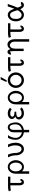

<svg xmlns="http://www.w3.org/2000/svg" viewBox="2424 -3162 900 5797"><g transform="rotate(-90 2874.5 -264.0)"><path d="M-4 -449Q51 -472 123 -472H438V-402H250V-187Q250 -183 249.5 -157Q249 -131 249.5 -120.5Q250 -110 253 -92.5Q256 -75 264 -67.5Q272 -60 285 -60Q302 -60 310.5 -74Q319 -88 319 -98H371Q369 -49 340 -20.5Q311 8 274 8Q223 8 200.5 -29Q178 -66 177 -112V-194V-402Q136 -402 106 -399.5Q76 -397 63.5 -394Q51 -391 39.5 -387.5Q28 -384 25 -383Z M526 166V-221Q526 -308 556 -366Q581 -413 625 -446.5Q669 -480 730 -480Q819 -480 877.5 -407.5Q936 -335 936 -236Q936 -138 878 -65Q820 8 731 8Q657 8 599 -50V166ZM599 -235Q599 -163 633.5 -107Q668 -51 732 -51Q789 -51 826 -104Q863 -157 863 -237Q863 -312 827.5 -367Q792 -422 731 -422Q673 -422 636 -368.5Q599 -315 599 -235Z M1023 -472H1106Q1121 -436 1131.5 -400.5Q1142 -365 1146.5 -333.5Q1151 -302 1153 -282Q1155 -262 1155.5 -237.5Q1156 -213 1156 -211Q1162 -155 1190.5 -110Q1219 -65 1272 -65Q1328 -65 1359 -122Q1386 -178 1384 -261Q1384 -362 1327 -472H1409Q1463 -359 1463 -239Q1463 -136 1409.5 -64Q1356 8 1272 8Q1194 8 1144.5 -53Q1095 -114 1084 -197Q1083 -203 1081.5 -254.5Q1080 -306 1067.5 -353.5Q1055 -401 1023 -472Z M1551 -241Q1551 -363 1610 -472H1693Q1610 -362 1610 -237Q1610 -167 1657 -116.5Q1704 -66 1777 -54V-294Q1777 -382 1823 -431Q1869 -480 1927 -480Q1969 -480 2000 -456Q2031 -432 2046.5 -393.5Q2062 -355 2069.5 -316.5Q2077 -278 2077 -241Q2077 -136 2009.5 -71.5Q1942 -7 1851 6V166H1777V6Q1670 -10 1610.5 -80.5Q1551 -151 1551 -241ZM1851 -54Q1872 -58 1893.5 -66.5Q1915 -75 1947 -95Q1979 -115 1999 -154Q2019 -193 2019 -245Q2019 -278 2015 -307Q2011 -336 2001.5 -363Q1992 -390 1973 -406Q1954 -422 1928 -422Q1894 -422 1873.5 -390.5Q1853 -359 1851 -314Z M2165 -143Q2165 -219 2252 -252Q2231 -265 2220 -273Q2209 -281 2194.5 -304Q2180 -327 2180 -355Q2180 -411 2229.5 -445.5Q2279 -480 2349 -480Q2443 -480 2504 -424L2518 -411L2469 -362L2467 -363Q2465 -364 2465 -365Q2417 -405 2357 -405Q2289 -410 2262 -372Q2249 -357 2249 -343Q2249 -276 2400 -276V-224H2389Q2270 -224 2245 -187Q2236 -172 2236 -152Q2238 -125 2257.5 -101Q2277 -77 2312 -67Q2330 -61 2356 -63Q2380 -63 2401 -68Q2422 -73 2435 -79.5Q2448 -86 2458 -92.5Q2468 -99 2473.5 -104.5Q2479 -110 2480 -110L2530 -61Q2458 8 2351 8Q2273 8 2219 -35.5Q2165 -79 2165 -143Z M2620 166V-221Q2620 -308 2650 -366Q2675 -413 2719 -446.5Q2763 -480 2824 -480Q2913 -480 2971.5 -407.5Q3030 -335 3030 -236Q3030 -138 2972 -65Q2914 8 2825 8Q2751 8 2693 -50V166ZM2693 -235Q2693 -163 2727.5 -107Q2762 -51 2826 -51Q2883 -51 2920 -104Q2957 -157 2957 -237Q2957 -312 2921.5 -367Q2886 -422 2825 -422Q2767 -422 2730 -368.5Q2693 -315 2693 -235Z M3295 -515 3375 -694H3449L3349 -515ZM3118 -236Q3118 -335 3185 -407.5Q3252 -480 3352 -480Q3448 -480 3517 -409Q3586 -338 3586 -236Q3586 -137 3518.5 -64.5Q3451 8 3352 8Q3255 8 3186.5 -63Q3118 -134 3118 -236ZM3191 -236Q3191 -167 3236.5 -115.5Q3282 -64 3352 -64Q3421 -64 3467 -115.5Q3513 -167 3513 -236Q3513 -305 3467 -356.5Q3421 -408 3352 -408Q3283 -408 3237 -357Q3191 -306 3191 -236Z M3604 -449Q3659 -472 3731 -472H4046V-402H3858V-187Q3858 -183 3857.5 -157Q3857 -131 3857.5 -120.5Q3858 -110 3861 -92.5Q3864 -75 3872 -67.5Q3880 -60 3893 -60Q3910 -60 3918.5 -74Q3927 -88 3927 -98H3979Q3977 -49 3948 -20.5Q3919 8 3882 8Q3831 8 3808.5 -29Q3786 -66 3785 -112V-194V-402Q3744 -402 3714 -399.5Q3684 -397 3671.5 -394Q3659 -391 3647.5 -387.5Q3636 -384 3633 -383Z M4120 -386Q4122 -415 4131 -432Q4155 -485 4205 -488Q4253 -489 4274 -437Q4275 -435 4294 -400Q4303 -418 4316.5 -435.5Q4330 -453 4359.5 -471Q4389 -489 4424 -489Q4453 -489 4473 -481Q4526 -463 4556.5 -408.5Q4587 -354 4588 -282V166H4515V-268Q4515 -340 4481 -378.5Q4447 -417 4408 -417Q4364 -417 4334 -375.5Q4304 -334 4304 -261V0H4230V-293Q4230 -418 4208 -419Q4193 -419 4190 -392Q4171 -390 4161 -386Z M4629 -449Q4684 -472 4756 -472H5071V-402H4883V-187Q4883 -183 4882.5 -157Q4882 -131 4882.5 -120.5Q4883 -110 4886 -92.5Q4889 -75 4897 -67.5Q4905 -60 4918 -60Q4935 -60 4943.5 -74Q4952 -88 4952 -98H5004Q5002 -49 4973 -20.5Q4944 8 4907 8Q4856 8 4833.5 -29Q4811 -66 4810 -112V-194V-402Q4769 -402 4739 -399.5Q4709 -397 4696.5 -394Q4684 -391 4672.5 -387.5Q4661 -384 4658 -383Z M5324 -480Q5444 -480 5509 -282Q5524 -319 5549.5 -392Q5575 -465 5579 -480H5652Q5593 -296 5547 -196Q5543 -188 5543 -182Q5543 -176 5549 -164Q5583 -62 5619 -62Q5636 -62 5641 -83H5714Q5712 -39 5684 -15.5Q5656 8 5620 8Q5590 8 5565 -8.5Q5540 -25 5527.5 -44.5Q5515 -64 5505 -82.5Q5495 -101 5494 -102Q5421 8 5325 8Q5243 8 5185.5 -62Q5128 -132 5128 -236Q5128 -340 5185 -410Q5242 -480 5324 -480ZM5201 -236Q5201 -141 5237.5 -101Q5274 -61 5323 -61Q5395 -61 5461 -177Q5461 -178 5461.5 -182Q5462 -186 5463 -187Q5463 -188 5452 -228Q5440 -268 5435 -283Q5430 -298 5417 -329.5Q5404 -361 5393 -374Q5382 -387 5364 -399Q5346 -411 5324 -411Q5308 -411 5298 -409Q5256 -400 5228.5 -359Q5201 -318 5201 -236Z"/></g></svg>

Font: Coval
Style: ExtraLight
Weight: 250
Foundry: Context Ltd
Version: Version 001.000